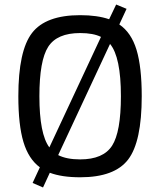

<svg xmlns="http://www.w3.org/2000/svg" viewBox="-20 -770 708 848"><path d="M539 -731 507 -662Q560 -626 583 -550Q606 -474 606 -345Q606 -144 546 -65.5Q486 13 334 13Q253 13 200 -7L170 58L124 38L156 -31Q106 -68 83.5 -143Q61 -218 61 -345Q61 -546 121.5 -624.5Q182 -703 334 -703Q410 -703 462 -685L493 -750ZM154 -345Q154 -178 198 -119L426 -607Q392 -624 334 -624Q232 -624 193 -563.5Q154 -503 154 -345ZM334 -66Q436 -66 475 -126.5Q514 -187 514 -345Q514 -518 466 -576L237 -85Q274 -66 334 -66Z"/></svg>

Font: Exo 2
Style: Regular
Weight: 400
Designer: Natanael Gama
Version: Version 1.001;PS 001.001;hotconv 1.0.70;makeotf.lib2.5.58329